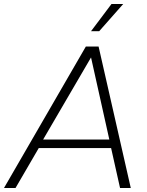

<svg xmlns="http://www.w3.org/2000/svg" viewBox="-48 -946 740 966"><path d="M610 0H556L511 -201H147L30 0H-28L384 -712H448ZM502 -244 410 -657 169 -244ZM451 -789H410L513 -926H572Z"/></svg>

Font: Creato Display Light
Style: Italic
Weight: 300
Italic angle: -10°
Version: Version 1.000